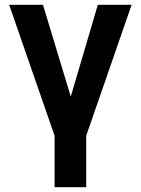

<svg xmlns="http://www.w3.org/2000/svg" viewBox="-20 -568 583 795"><path d="M273 -168 385 -548H525L337 -6V207H206V-6L18 -548H158Z"/></svg>

Font: Sinter Bold
Style: Regular
Weight: 700
Foundry: Adobe & rsms
Version: Version 1.000